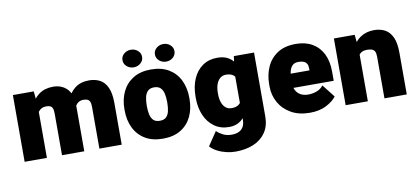

<svg xmlns="http://www.w3.org/2000/svg" viewBox="-80 -1003 3272 1497"><g transform="rotate(-10 1556.0 -255.0)"><path d="M221.2 0H44.9V-528.3H210L221.2 -415.5ZM160.2 -276.9Q159.7 -353 182.6 -411.9Q205.6 -470.7 251.2 -504.4Q296.9 -538.1 363.8 -538.1Q432.1 -538.1 474.6 -494.9Q517.1 -451.7 517.1 -352.5V0H340.8V-327.6Q340.8 -357.9 334.2 -372.6Q327.6 -387.2 314.9 -391.8Q302.2 -396.5 283.7 -396.5Q264.2 -396.5 248.5 -388.4Q232.9 -380.4 221.9 -365Q210.9 -349.6 205.3 -328.1Q199.7 -306.6 199.7 -280.3ZM448.7 -270.5Q448.2 -349.1 470.2 -409.4Q492.2 -469.7 536.9 -503.9Q581.5 -538.1 648.4 -538.1Q696.8 -538.1 733.9 -518.8Q771 -499.5 792.2 -453.9Q813.5 -408.2 813.5 -329.6V0H636.7V-329.6Q636.7 -358.4 629.9 -372.6Q623 -386.7 610.6 -391.6Q598.1 -396.5 580.1 -396.5Q558.6 -396.5 543 -387.5Q527.3 -378.4 517.1 -361.6Q506.8 -344.7 501.7 -321.3Q496.6 -297.9 496.6 -269.5Z M882.3 -268.6Q882.3 -346.2 911.6 -407Q940.9 -467.8 998 -502.9Q1055.2 -538.1 1138.7 -538.1Q1223.1 -538.1 1280.5 -502.9Q1337.9 -467.8 1366.9 -407Q1396 -346.2 1396 -268.6V-259.3Q1396 -182.1 1366.9 -121.1Q1337.9 -60.1 1280.8 -25.1Q1223.6 9.8 1139.6 9.8Q1055.7 9.8 998.3 -25.1Q940.9 -60.1 911.6 -121.1Q882.3 -182.1 882.3 -259.3ZM1058.6 -259.3Q1058.6 -223.1 1065.2 -194.1Q1071.8 -165 1089.4 -148.4Q1106.9 -131.8 1139.6 -131.8Q1171.9 -131.8 1189.5 -148.4Q1207 -165 1213.6 -194.1Q1220.2 -223.1 1220.2 -259.3V-268.6Q1220.2 -303.7 1213.6 -332.8Q1207 -361.8 1189.5 -379.2Q1171.9 -396.5 1138.7 -396.5Q1106.4 -396.5 1089.1 -379.2Q1071.8 -361.8 1065.2 -332.8Q1058.6 -303.7 1058.6 -268.6ZM1268.1 -577.6Q1236.3 -577.6 1213.4 -597.7Q1190.4 -617.7 1190.4 -647.5Q1190.4 -676.8 1213.4 -696.8Q1236.3 -716.8 1268.1 -716.8Q1299.8 -716.8 1322.5 -696.8Q1345.2 -676.8 1345.2 -647.5Q1345.2 -617.7 1322.5 -597.7Q1299.8 -577.6 1268.1 -577.6ZM1011.2 -577.6Q979.5 -577.6 956.5 -597.7Q933.6 -617.7 933.6 -647.5Q933.6 -676.8 956.5 -696.8Q979.5 -716.8 1011.2 -716.8Q1043 -716.8 1065.9 -696.8Q1088.9 -676.8 1088.9 -647.5Q1088.9 -617.7 1065.9 -597.7Q1043 -577.6 1011.2 -577.6Z M1679.2 207.5Q1644 207.5 1606.7 198.7Q1569.3 189.9 1536.4 172.9Q1503.4 155.8 1481.4 131.3L1554.7 22.5Q1573.2 41.5 1603.3 56.9Q1633.3 72.3 1673.3 72.3Q1724.1 72.3 1750.7 46.6Q1777.3 21 1777.3 -24.9V-401.4L1794.4 -528.3H1954.1V-22.9Q1954.1 51.3 1919.7 102.8Q1885.3 154.3 1823.2 180.9Q1761.2 207.5 1679.2 207.5ZM1662.6 9.8Q1595.7 9.8 1546.9 -25.1Q1498 -60.1 1471.7 -120.6Q1445.3 -181.2 1445.3 -257.8V-268.1Q1445.3 -348.1 1471.7 -408.9Q1498 -469.7 1547.1 -503.9Q1596.2 -538.1 1663.6 -538.1Q1718.8 -538.1 1753.7 -516.4Q1788.6 -494.6 1809.3 -456.3Q1830.1 -418 1841.6 -367.4Q1853 -316.9 1861.3 -259.8V-259.3Q1850.1 -188.5 1828.1 -127.2Q1806.2 -65.9 1766.4 -28.1Q1726.6 9.8 1662.6 9.8ZM1708 -131.8Q1741.7 -131.8 1762.2 -146Q1782.7 -160.2 1791.5 -187Q1800.3 -213.9 1797.9 -251.5V-268.1Q1799.3 -301.8 1794.7 -326.2Q1790 -350.6 1779.1 -366Q1768.1 -381.3 1750.7 -388.9Q1733.4 -396.5 1709 -396.5Q1680.7 -396.5 1661.1 -379.9Q1641.6 -363.3 1631.6 -334.5Q1621.6 -305.7 1621.6 -268.1V-257.8Q1621.6 -222.2 1631.1 -193.6Q1640.6 -165 1659.7 -148.4Q1678.7 -131.8 1708 -131.8Z M2303.2 9.8Q2215.3 9.8 2153.6 -25.9Q2091.8 -61.5 2059.6 -119.9Q2027.3 -178.2 2027.3 -246.1V-264.2Q2027.3 -339.8 2055.7 -402.1Q2084 -464.4 2141.1 -501.2Q2198.2 -538.1 2284.7 -538.1Q2361.3 -538.1 2415.5 -506.6Q2469.7 -475.1 2498.8 -416.7Q2527.8 -358.4 2527.8 -277.3V-203.6H2093.3V-316.4H2356V-330.6Q2356.4 -353.5 2348.1 -368.2Q2339.8 -382.8 2323.5 -389.6Q2307.1 -396.5 2283.2 -396.5Q2249 -396.5 2231.9 -377.4Q2214.8 -358.4 2209 -328.4Q2203.1 -298.3 2203.1 -264.2V-246.1Q2203.1 -210.9 2216.3 -185.3Q2229.5 -159.7 2254.6 -146Q2279.8 -132.3 2314.9 -132.3Q2347.2 -132.3 2379.6 -143.6Q2412.1 -154.8 2434.6 -183.1L2513.7 -82Q2489.3 -47.9 2434.8 -19Q2380.4 9.8 2303.2 9.8Z M2762.2 0H2586.4V-528.3H2751L2762.2 -415.5ZM2701.2 -276.9Q2700.7 -360.8 2726.1 -419.2Q2751.5 -477.5 2797.6 -507.8Q2843.8 -538.1 2904.8 -538.1Q2953.6 -538.1 2990.7 -518.6Q3027.8 -499 3049.1 -453.6Q3070.3 -408.2 3070.3 -329.6V0H2893.6V-330.1Q2893.6 -358.4 2885.5 -372.6Q2877.4 -386.7 2862.1 -391.6Q2846.7 -396.5 2824.2 -396.5Q2800.8 -396.5 2784.9 -388.4Q2769 -380.4 2759.5 -365Q2750 -349.6 2745.8 -328.1Q2741.7 -306.6 2741.7 -280.3Z"/></g></svg>

Font: Heebo Black
Style: Regular
Weight: 900
Designer: Oded Ezer
Foundry: Ezer Type House
Version: Version 3.100